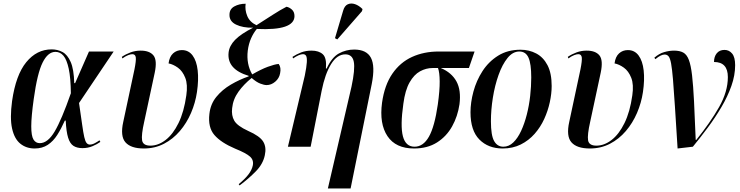

<svg xmlns="http://www.w3.org/2000/svg" viewBox="-20 -826 4164 1081"><path d="M175 10Q128 10 94.5 -17Q61 -44 48 -102.5Q35 -161 48 -257Q69 -404 128 -476Q187 -548 271 -548Q304 -548 332 -533Q360 -518 378 -477Q396 -436 398 -358H403L481 -536H620L425 -246Q436 -171 442.5 -124.5Q449 -78 454.5 -54Q460 -30 467.5 -21Q475 -12 486 -12Q499 -12 514 -20Q529 -28 540 -36L545 -27Q527 -14 501 -3Q475 8 444 8Q414 8 394 -4.5Q374 -17 363.5 -51Q353 -85 350 -147H345Q325 -102 302.5 -66.5Q280 -31 249 -10.5Q218 10 175 10ZM204 -20Q249 -20 288 -86Q327 -152 379 -301Q378 -388 367 -439Q356 -490 337.5 -512Q319 -534 292 -534Q250 -534 220 -474Q190 -414 170 -269Q156 -169 156 -115Q156 -61 168.5 -40.5Q181 -20 204 -20Z M790 10Q717 10 686.5 -24.5Q656 -59 674 -140L737 -435Q747 -485 744.5 -503Q742 -521 725 -521Q716 -521 701.5 -515.5Q687 -510 669 -497L666 -506Q688 -521 715 -531Q742 -541 772 -541Q822 -541 844 -514Q866 -487 851 -416L792 -141Q775 -66 780 -36Q785 -6 827 -6Q871 -6 912.5 -38Q954 -70 985 -133Q1016 -196 1029 -289Q1038 -350 1023 -388Q1008 -426 981.5 -445Q955 -464 929 -469Q934 -507 954.5 -525.5Q975 -544 1004 -544Q1042 -544 1064.5 -513.5Q1087 -483 1093 -429.5Q1099 -376 1089 -308Q1080 -247 1055.5 -190Q1031 -133 992.5 -88Q954 -43 903 -16.5Q852 10 790 10Z M1329 218 1324 211Q1362 179 1380 154.5Q1398 130 1403 107Q1410 76 1388 56Q1366 36 1304 11Q1224 -23 1187 -66Q1150 -109 1159 -185Q1165 -240 1198 -280.5Q1231 -321 1279.5 -349.5Q1328 -378 1380 -396V-399Q1257 -436 1267 -530Q1271 -568 1303.5 -601.5Q1336 -635 1405 -670Q1347 -669 1309 -687.5Q1271 -706 1272 -743Q1272 -775 1299.5 -790Q1327 -805 1363 -805Q1358 -770 1372 -736Q1386 -702 1424 -684Q1479 -719 1518.5 -744.5Q1558 -770 1593 -788Q1609 -785 1623.5 -772Q1638 -759 1638 -735Q1637 -653 1426 -663Q1408 -642 1394 -611Q1380 -580 1375 -541Q1366 -466 1400 -407Q1450 -436 1488 -450Q1526 -464 1549 -466Q1564 -446 1557 -413Q1552 -385 1529.5 -366Q1507 -347 1481 -347Q1467 -347 1445 -355.5Q1423 -364 1397 -387Q1353 -352 1322.5 -309.5Q1292 -267 1287 -217Q1282 -176 1299 -146.5Q1316 -117 1377 -89Q1443 -60 1462 -28.5Q1481 3 1471 48Q1461 97 1420.5 138.5Q1380 180 1329 218Z M1826 235 1959 -338Q1980 -436 1972 -478Q1964 -520 1924 -520Q1878 -520 1844 -465Q1810 -410 1791 -315L1729 0H1601L1696 -400Q1706 -449 1707.5 -475.5Q1709 -502 1703.5 -511.5Q1698 -521 1686 -521Q1665 -521 1630 -497L1627 -506Q1650 -521 1676 -531Q1702 -541 1734 -541Q1775 -541 1797.5 -520.5Q1820 -500 1815 -440H1819Q1848 -503 1888 -525Q1928 -547 1974 -547Q2044 -547 2068.5 -500.5Q2093 -454 2073 -353L1954 235ZM1879 -604 1866 -611 1912 -766Q1920 -794 1938.5 -802Q1957 -810 1979 -802.5Q2001 -795 2021 -775L2018 -763Z M2311 10Q2208 10 2161.5 -59.5Q2115 -129 2131 -248Q2145 -347 2189 -411Q2233 -475 2300 -505.5Q2367 -536 2450 -536H2652L2620 -443H2462Q2523 -417 2550 -367.5Q2577 -318 2567 -239Q2557 -171 2525.5 -114.5Q2494 -58 2440.5 -24Q2387 10 2311 10ZM2314 0Q2363 0 2395 -56.5Q2427 -113 2445 -238Q2456 -317 2455.5 -368Q2455 -419 2446 -443H2415Q2379 -443 2345 -424.5Q2311 -406 2286 -362Q2261 -318 2251 -242Q2233 -117 2248.5 -58.5Q2264 0 2314 0Z M2810 10Q2729 10 2679 -40.5Q2629 -91 2629 -194Q2629 -249 2645.5 -310.5Q2662 -372 2696.5 -425.5Q2731 -479 2784.5 -512.5Q2838 -546 2911 -546Q2959 -546 2999 -525Q3039 -504 3062.5 -459Q3086 -414 3086 -342Q3086 -299 3075.5 -250.5Q3065 -202 3044 -156Q3023 -110 2990 -72.5Q2957 -35 2912 -12.5Q2867 10 2810 10ZM2814 0Q2845 0 2870 -24Q2895 -48 2914 -89Q2933 -130 2946 -181Q2959 -232 2965 -286Q2971 -340 2971 -390Q2971 -467 2955.5 -501.5Q2940 -536 2904 -536Q2867 -536 2837.5 -499.5Q2808 -463 2787 -404Q2766 -345 2755 -276.5Q2744 -208 2744 -143Q2744 -64 2762 -32Q2780 0 2814 0Z M3301 10Q3228 10 3197.5 -24.5Q3167 -59 3185 -140L3248 -435Q3258 -485 3255.5 -503Q3253 -521 3236 -521Q3227 -521 3212.5 -515.5Q3198 -510 3180 -497L3177 -506Q3199 -521 3226 -531Q3253 -541 3283 -541Q3333 -541 3355 -514Q3377 -487 3362 -416L3303 -141Q3286 -66 3291 -36Q3296 -6 3338 -6Q3382 -6 3423.5 -38Q3465 -70 3496 -133Q3527 -196 3540 -289Q3549 -350 3534 -388Q3519 -426 3492.5 -445Q3466 -464 3440 -469Q3445 -507 3465.5 -525.5Q3486 -544 3515 -544Q3553 -544 3575.5 -513.5Q3598 -483 3604 -429.5Q3610 -376 3600 -308Q3591 -247 3566.5 -190Q3542 -133 3503.5 -88Q3465 -43 3414 -16.5Q3363 10 3301 10Z M3795 10Q3786 -131 3780 -226Q3774 -321 3769 -379.5Q3764 -438 3758.5 -468Q3753 -498 3744.5 -508.5Q3736 -519 3722 -519Q3712 -519 3699.5 -513Q3687 -507 3670 -493L3664 -501Q3690 -524 3719 -532.5Q3748 -541 3775 -541Q3807 -541 3827 -530Q3847 -519 3858.5 -488.5Q3870 -458 3876.5 -401.5Q3883 -345 3887.5 -256Q3892 -167 3897 -38H3900Q3979 -136 4028.5 -223Q4078 -310 4078 -392Q4078 -477 4000 -477Q4000 -507 4015.5 -526Q4031 -545 4059 -545Q4085 -545 4102 -524.5Q4119 -504 4119 -459Q4119 -402 4098 -342.5Q4077 -283 4042 -223.5Q4007 -164 3965 -107.5Q3923 -51 3881 0Z"/></svg>

Font: Noto Serif Display Condensed SemiBold
Style: Italic
Weight: 600
Width: 3
Italic angle: -12°
Designer: Monotype Design Team
Foundry: Monotype Imaging Inc.
Version: Version 2.009